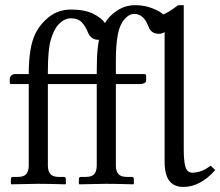

<svg xmlns="http://www.w3.org/2000/svg" viewBox="-20 -718 861 750"><path d="M366.7 -562.5H364.7Q335.9 -562.5 323.7 -590.8Q314 -615.7 299.1 -631.1Q284.2 -646.5 257.3 -646.5Q232.4 -646.5 210.9 -624.8Q189.5 -603 177.7 -560.1Q167 -522 167 -438V-428.7H357.9L358.4 -468.8Q358.9 -524.4 366.7 -562.5ZM697.8 -134.8Q697.8 -85.9 704.8 -64.7Q711.9 -43.5 731.4 -43.5Q767.6 -43.5 802.7 -70.8L820.8 -53.7Q762.2 12.2 696.3 12.2Q660.2 12.2 641.6 -11.5Q623 -35.2 623 -87.4V-592.8Q613.3 -585.9 601.1 -585.9Q569.8 -585.9 560.1 -614.3Q541.5 -663.6 504.9 -663.6Q483.9 -663.6 465.6 -642.3Q447.3 -621.1 439.9 -581.1Q432.6 -541.5 432.6 -481.9V-428.7H543Q550.8 -428.7 550.8 -422.9V-402.8Q550.8 -396.5 543.5 -393.1Q536.1 -389.6 527.3 -389.6H432.6V-71.8Q432.6 -49.3 442.4 -38.1Q452.1 -26.9 475.6 -26.9H494.6Q502.9 -26.9 502.9 -18.6V0L501 2Q432.6 0 393.6 0L290 2L288.1 0V-18.6Q288.1 -26.9 295.9 -26.9H314.9Q338.9 -26.9 348.4 -38.1Q357.9 -49.3 357.9 -71.8V-389.6H167V-71.8Q167 -49.3 176.8 -38.1Q186.5 -26.9 210 -26.9H229Q237.3 -26.9 237.3 -18.6V0L235.4 2Q167 0 127.9 0L24.4 2L22.5 0V-18.6Q22.5 -26.9 30.3 -26.9H49.3Q73.2 -26.9 82.8 -38.1Q92.3 -49.3 92.3 -71.8V-389.6H23.4Q18.1 -389.6 18.1 -395.5V-409.2Q18.1 -416.5 23.7 -422.6Q29.3 -428.7 41 -428.7H92.3Q92.3 -534.7 118.2 -586.4Q137.2 -625.5 173.1 -653.1Q209 -680.7 257.8 -680.7Q311 -680.7 344.2 -664.1Q377.4 -647.5 390.1 -627.9Q404.8 -654.8 437 -676.3Q469.2 -697.8 508.3 -697.8Q544.9 -697.8 576.4 -685.1Q607.9 -672.4 617.2 -661.6Q636.7 -668 675.8 -697.8H697.8Z"/></svg>

Font: Libertinage
Style: l
Weight: 400
Designer: OSP
Foundry: OSP
Version: Version 1.0; 2008; OFL relea